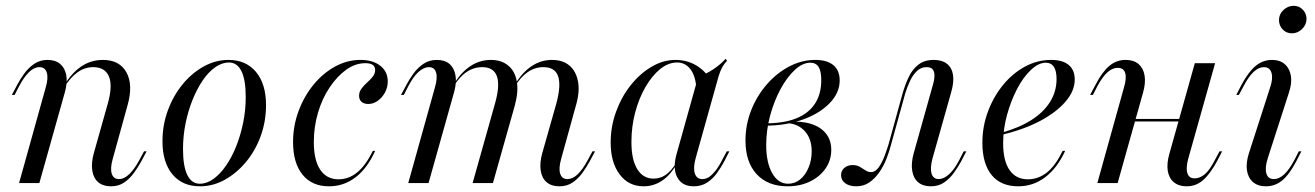

<svg xmlns="http://www.w3.org/2000/svg" viewBox="-20 -633 4548 664"><path d="M363.7 11.3Q336.3 11.3 319.8 -2.8Q303.2 -16.9 299.2 -42.7Q295.2 -68.5 304 -101.6L352.4 -273.4Q370.2 -335.5 356.9 -368.1Q343.5 -400.8 302.4 -400.8Q273.4 -400.8 248.4 -383.1Q223.4 -365.3 201.6 -330.6L200.8 -336.3Q228.2 -381.5 261.7 -403.6Q295.2 -425.8 335.5 -425.8Q393.5 -425.8 417.3 -382.7Q441.1 -339.5 421 -268.5L370.2 -84.7Q360.5 -50.8 366.5 -32.3Q372.6 -13.7 391.1 -13.7Q409.7 -13.7 427.4 -31Q445.2 -48.4 462.1 -79.8L478.2 -109.7H487.1L468.5 -75Q458.1 -55.6 443.5 -35.5Q429 -15.3 409.7 -2Q390.3 11.3 363.7 11.3ZM46 0 137.9 -329.8Q147.6 -362.1 141.9 -381.5Q136.3 -400.8 116.1 -400.8Q98.4 -400.8 80.6 -383.9Q62.9 -366.9 46 -334.7L30.6 -304.8H21L39.5 -339.5Q50 -359.7 64.5 -379.4Q79 -399.2 98.8 -412.5Q118.5 -425.8 144.4 -425.8Q171.8 -425.8 188.3 -411.7Q204.8 -397.6 209.3 -372.2Q213.7 -346.8 204 -312.9L116.1 0Z M671.8 11.3Q610.5 11.3 576.2 -30.2Q541.9 -71.8 541.9 -144.4Q541.9 -200.8 560.5 -251.2Q579 -301.6 610.9 -340.7Q642.7 -379.8 683.9 -402.8Q725 -425.8 770.2 -425.8Q830.6 -425.8 865.3 -384.3Q900 -342.7 900 -269.4Q900 -213.7 881.9 -163.3Q863.7 -112.9 831.5 -73.8Q799.2 -34.7 758.1 -11.7Q716.9 11.3 671.8 11.3ZM671 2.4Q695.2 2.4 718.1 -14.1Q741.1 -30.6 761.3 -59.7Q781.5 -88.7 796.8 -127Q812.1 -165.3 821 -208.9Q829.8 -252.4 829.8 -296.8Q829.8 -357.3 814.9 -387.1Q800 -416.9 771.8 -416.9Q747.6 -416.9 724.2 -400.4Q700.8 -383.9 681 -354.8Q661.3 -325.8 646 -287.9Q630.6 -250 621.8 -206.5Q612.9 -162.9 612.9 -117.7Q612.9 -58.1 627.8 -27.8Q642.7 2.4 671 2.4Z M1117.7 11.3Q1058.9 11.3 1026.2 -29Q993.5 -69.4 993.5 -141.9Q993.5 -197.6 1012.5 -248.8Q1031.5 -300 1064.1 -339.9Q1096.8 -379.8 1138.7 -402.8Q1180.6 -425.8 1226.6 -425.8Q1269.4 -425.8 1295.2 -405.6Q1321 -385.5 1321 -350.8Q1321 -330.6 1311.3 -312.9Q1301.6 -295.2 1286.3 -284.3Q1271 -273.4 1254 -273.4Q1238.7 -273.4 1230.2 -281Q1221.8 -288.7 1221.8 -301.6Q1221.8 -315.3 1230.2 -326.6Q1238.7 -337.9 1249.6 -347.6Q1260.5 -357.3 1269 -367.7Q1277.4 -378.2 1277.4 -391.1Q1277.4 -414.5 1243.5 -414.5Q1208.9 -414.5 1177.4 -391.9Q1146 -369.4 1120.2 -331Q1094.4 -292.7 1079.8 -243.5Q1065.3 -194.4 1065.3 -141.9Q1065.3 -79 1087.5 -46Q1109.7 -12.9 1150.8 -12.9Q1186.3 -12.9 1215.7 -37.1Q1245.2 -61.3 1269.4 -111.3H1277.4Q1250.8 -51.6 1210.1 -20.2Q1169.4 11.3 1117.7 11.3Z M1914.5 11.3Q1887.1 11.3 1870.6 -2.8Q1854 -16.9 1850 -42.7Q1846 -68.5 1854.8 -101.6L1904 -275Q1921 -337.9 1910.1 -369.4Q1899.2 -400.8 1858.9 -400.8Q1829.8 -400.8 1804.8 -383.5Q1779.8 -366.1 1758.9 -331.5V-337.1Q1783.9 -380.6 1816.9 -403.2Q1850 -425.8 1888.7 -425.8Q1926.6 -425.8 1949.6 -406Q1972.6 -386.3 1979 -350.8Q1985.5 -315.3 1971.8 -268.5L1921 -84.7Q1911.3 -50.8 1917.3 -32.3Q1923.4 -13.7 1941.9 -13.7Q1960.5 -13.7 1977.8 -30.2Q1995.2 -46.8 2012.9 -79.8L2029 -109.7H2037.9L2019.4 -75Q2008.9 -55.6 1994.4 -35.5Q1979.8 -15.3 1960.5 -2Q1941.1 11.3 1914.5 11.3ZM1391.9 0 1483.9 -329.8Q1493.5 -362.1 1488.3 -381.5Q1483.1 -400.8 1462.9 -400.8Q1446 -400.8 1427.4 -384.3Q1408.9 -367.7 1391.9 -334.7L1376.6 -304.8H1366.9L1385.5 -339.5Q1396 -359.7 1410.5 -379.4Q1425 -399.2 1444.8 -412.5Q1464.5 -425.8 1490.3 -425.8Q1518.5 -425.8 1534.7 -411.7Q1550.8 -397.6 1555.2 -372.2Q1559.7 -346.8 1550 -312.9L1462.1 0ZM1614.5 0 1691.9 -275Q1709.7 -337.9 1698.4 -369.4Q1687.1 -400.8 1647.6 -400.8Q1618.5 -400.8 1593.5 -383.9Q1568.5 -366.9 1546.8 -331.5V-337.1Q1572.6 -381.5 1605.6 -403.6Q1638.7 -425.8 1677.4 -425.8Q1714.5 -425.8 1737.9 -406Q1761.3 -386.3 1767.3 -351.2Q1773.4 -316.1 1760.5 -268.5L1684.7 0Z M2205.6 11.3Q2154 11.3 2123 -29.8Q2091.9 -71 2091.9 -140.3Q2091.9 -195.2 2110.5 -246.4Q2129 -297.6 2160.9 -337.9Q2192.7 -378.2 2233.1 -402Q2273.4 -425.8 2316.1 -425.8Q2354.8 -425.8 2386.3 -407.7Q2417.7 -389.5 2437.9 -356.5L2388.7 -321.8Q2386.3 -369.4 2368.1 -393.1Q2350 -416.9 2321.8 -416.9Q2291.1 -416.9 2262.9 -394Q2234.7 -371 2212.1 -331.9Q2189.5 -292.7 2176.6 -244Q2163.7 -195.2 2163.7 -141.9Q2163.7 -80.6 2183.9 -48Q2204 -15.3 2240.3 -15.3Q2263.7 -15.3 2282.7 -28.6Q2301.6 -41.9 2318.5 -69.4V-62.9Q2297.6 -26.6 2269 -7.7Q2240.3 11.3 2205.6 11.3ZM2379 11.3Q2338.7 11.3 2322.2 -19.8Q2305.6 -50.8 2320.2 -101.6L2394.4 -366.9Q2420.2 -375.8 2446.4 -393.1Q2472.6 -410.5 2489.5 -429.8L2494.4 -422.6Q2486.3 -414.5 2480.6 -405.2Q2475 -396 2471 -385.9Q2466.9 -375.8 2462.9 -361.3L2385.5 -84.7Q2376.6 -51.6 2383.1 -32.7Q2389.5 -13.7 2408.9 -13.7Q2424.2 -13.7 2436.7 -24.2Q2449.2 -34.7 2459.7 -49.6Q2470.2 -64.5 2477.4 -79.8L2493.5 -109.7H2502.4L2483.9 -73.4Q2473.4 -54 2459.3 -34.3Q2445.2 -14.5 2425.4 -1.6Q2405.6 11.3 2379 11.3Z M2704 11.3Q2635.5 11.3 2596.8 -30.6Q2558.1 -72.6 2558.1 -146.8Q2558.1 -201.6 2577.8 -251.6Q2597.6 -301.6 2631.5 -340.7Q2665.3 -379.8 2708.9 -402.8Q2752.4 -425.8 2799.2 -425.8Q2840.3 -425.8 2862.1 -407.7Q2883.9 -389.5 2883.9 -354.8Q2883.9 -312.1 2849.2 -276.2Q2814.5 -240.3 2756 -219.4Q2697.6 -198.4 2626.6 -198.4L2628.2 -206.5Q2690.3 -206.5 2733.1 -223.4Q2775.8 -240.3 2798 -273.8Q2820.2 -307.3 2820.2 -355.6Q2820.2 -387.1 2810.9 -401.6Q2801.6 -416.1 2782.3 -416.1Q2755.6 -416.1 2728.6 -391.1Q2701.6 -366.1 2679 -324.2Q2656.5 -282.3 2643.1 -232.3Q2629.8 -182.3 2629.8 -131.5Q2629.8 -71 2650.4 -34.3Q2671 2.4 2705.6 2.4Q2729 2.4 2747.2 -12.5Q2765.3 -27.4 2776.2 -53.2Q2787.1 -79 2787.1 -109.7Q2787.1 -152.4 2764.1 -178.6Q2741.1 -204.8 2701.6 -207.3L2704 -211.3Q2750 -215.3 2783.9 -204.8Q2817.7 -194.4 2836.3 -171.4Q2854.8 -148.4 2854.8 -114.5Q2854.8 -79 2835.1 -50.4Q2815.3 -21.8 2781 -5.2Q2746.8 11.3 2704 11.3Z M2941.1 11.3Q2917.7 11.3 2903.2 0.8Q2888.7 -9.7 2888.7 -27.4Q2888.7 -42.7 2900 -52.4Q2911.3 -62.1 2928.2 -62.1Q2943.5 -62.1 2953.6 -56Q2963.7 -50 2973 -44Q2982.3 -37.9 2991.9 -37.9Q3007.3 -37.9 3019 -54.4Q3030.6 -71 3039.1 -93.5Q3047.6 -116.1 3053.2 -134.7L3101.6 -310.5Q3110.5 -341.1 3123 -367.3Q3135.5 -393.5 3156.5 -409.7Q3177.4 -425.8 3208.9 -425.8Q3237.9 -425.8 3254.8 -412.5Q3271.8 -399.2 3275.8 -374.2Q3279.8 -349.2 3269.4 -313.7L3204.8 -84.7Q3196 -51.6 3201.6 -32.7Q3207.3 -13.7 3226.6 -13.7Q3243.5 -13.7 3262.1 -30.2Q3280.6 -46.8 3297.6 -79.8L3312.9 -109.7H3321.8L3304 -75Q3293.5 -55.6 3279 -35.5Q3264.5 -15.3 3245.2 -2Q3225.8 11.3 3199.2 11.3Q3171.8 11.3 3155.2 -2.8Q3138.7 -16.9 3134.7 -42.7Q3130.6 -68.5 3139.5 -101.6L3208.1 -346Q3211.3 -358.1 3211.7 -370.6Q3212.1 -383.1 3206.5 -391.9Q3200.8 -400.8 3183.9 -400.8Q3165.3 -400.8 3151.2 -387.5Q3137.1 -374.2 3127.4 -353.6Q3117.7 -333.1 3110.5 -309.7L3060.5 -129Q3054.8 -107.3 3045.2 -82.7Q3035.5 -58.1 3020.6 -36.7Q3005.6 -15.3 2986.3 -2Q2966.9 11.3 2941.1 11.3Z M3501.6 11.3Q3441.1 11.3 3409.3 -27.8Q3377.4 -66.9 3377.4 -139.5Q3377.4 -196 3396.8 -247.6Q3416.1 -299.2 3449.2 -339.5Q3482.3 -379.8 3525 -402.8Q3567.7 -425.8 3615.3 -425.8Q3654.8 -425.8 3675.8 -408.5Q3696.8 -391.1 3696.8 -358.1Q3696.8 -318.5 3664.9 -281.5Q3633.1 -244.4 3576.6 -214.5Q3520.2 -184.7 3444.4 -166.9V-174.2Q3504.8 -191.1 3547.2 -218.1Q3589.5 -245.2 3611.7 -281Q3633.9 -316.9 3633.9 -359.7Q3633.9 -387.9 3624.6 -402Q3615.3 -416.1 3596.8 -416.1Q3571.8 -416.1 3545.2 -391.1Q3518.5 -366.1 3497.2 -325Q3475.8 -283.9 3462.5 -235.1Q3449.2 -186.3 3449.2 -137.9Q3449.2 -76.6 3471.4 -44.8Q3493.5 -12.9 3534.7 -12.9Q3571 -12.9 3600.8 -36.7Q3630.6 -60.5 3654.8 -111.3H3663.7Q3636.3 -51.6 3594.8 -20.2Q3553.2 11.3 3501.6 11.3Z M3775 0 3866.9 -329.8Q3876.6 -362.1 3871.4 -380.2Q3866.1 -398.4 3845.2 -398.4Q3827.4 -398.4 3810.1 -383.1Q3792.7 -367.7 3775 -334.7L3759.7 -304.8H3750L3768.5 -339.5Q3791.9 -384.7 3816.5 -405.2Q3841.1 -425.8 3872.6 -425.8Q3900.8 -425.8 3917.3 -411.7Q3933.9 -397.6 3938.3 -372.2Q3942.7 -346.8 3933.1 -312.9L3845.2 0ZM3865.3 -212.9 3867.7 -221.8H4095.2L4092.7 -212.9ZM4083.9 11.3Q4056.5 11.3 4039.5 -2.8Q4022.6 -16.9 4018.5 -42.3Q4014.5 -67.7 4024.2 -101.6L4112.1 -414.5H4182.3L4089.5 -84.7Q4080.6 -52.4 4086.3 -34.3Q4091.9 -16.1 4111.3 -16.1Q4129.8 -16.1 4147.2 -31Q4164.5 -46 4181.5 -79.8L4197.6 -109.7H4206.5L4188.7 -75Q4164.5 -30.6 4140.3 -9.7Q4116.1 11.3 4083.9 11.3Z M4358.1 11.3Q4329.8 11.3 4312.9 -3.6Q4296 -18.5 4292.3 -44.4Q4288.7 -70.2 4299.2 -103.2L4371.8 -328.2Q4383.1 -360.5 4377.4 -380.6Q4371.8 -400.8 4350.8 -400.8Q4333.1 -400.8 4315.3 -384.3Q4297.6 -367.7 4280.6 -334.7L4264.5 -304.8H4255.6L4273.4 -339.5Q4297.6 -384.7 4322.6 -405.2Q4347.6 -425.8 4379 -425.8Q4406.5 -425.8 4423.4 -410.9Q4440.3 -396 4444.4 -370.2Q4448.4 -344.4 4437.1 -311.3L4364.5 -86.3Q4354 -54 4359.3 -33.9Q4364.5 -13.7 4385.5 -13.7Q4421.8 -13.7 4456.5 -79.8L4471.8 -109.7H4480.6L4462.9 -75Q4438.7 -29 4414.1 -8.9Q4389.5 11.3 4358.1 11.3ZM4447.6 -517.7Q4429 -517.7 4416.1 -531Q4403.2 -544.4 4403.2 -563.7Q4403.2 -583.9 4418.5 -598.4Q4433.9 -612.9 4454 -612.9Q4472.6 -612.9 4485.5 -599.6Q4498.4 -586.3 4498.4 -567.7Q4498.4 -547.6 4483.1 -532.7Q4467.7 -517.7 4447.6 -517.7Z"/></svg>

Font: Playfair 144pt Light
Style: Italic
Weight: 300
Italic angle: -15.6°
Designer: Claus Eggers Sørensen
Foundry: Claus Eggers Sørensen
Version: Version 2.001;gftools[0.9.30]